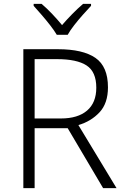

<svg xmlns="http://www.w3.org/2000/svg" viewBox="-20 -967 640 987"><path d="M278 -714Q406 -714 470.5 -669.5Q535 -625 535 -518Q535 -436 491.5 -389.5Q448 -343 383 -324L579 0H510L328 -308H158V0H100V-714ZM273 -663H158V-358H293Q380 -358 427.5 -398.5Q475 -439 475 -516Q475 -598 425 -630.5Q375 -663 273 -663ZM272 -788Q259 -810 238 -837Q217 -864 194 -890.5Q171 -917 153 -937V-947H194Q221 -924 248.5 -895Q276 -866 299 -838Q323 -866 351.5 -895Q380 -924 407 -947H448V-937Q429 -917 405.5 -890.5Q382 -864 361 -837Q340 -810 328 -788Z"/></svg>

Font: Noto Sans Lao UI Light
Style: Regular
Weight: 300
Designer: Monotype Design Team
Foundry: Monotype Imaging Inc.
Version: Version 2.000; ttfautohint (v1.8.4.7-5d5b)